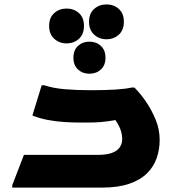

<svg xmlns="http://www.w3.org/2000/svg" viewBox="-20 -853 800 873"><path d="M35.6 -10.8 88.8 -148.7H422.1Q464.6 -148.7 489.1 -157.8Q513.7 -166.8 524.6 -183.4Q535.6 -199.9 535.6 -220.7Q535.6 -250.3 521.9 -277.9Q508.3 -305.4 490.7 -323.8L563.5 -319.3Q521.6 -309.8 491.6 -304.8Q461.7 -299.9 435.8 -297.8Q410 -295.8 379.6 -295.8H340.8Q311.3 -295.8 273.7 -298.1Q236.2 -300.4 198.4 -307.4Q160.6 -314.4 127.2 -327.8L169.6 -465.4H180.4Q223.2 -451.5 276 -447.3Q328.8 -443 378.4 -443H410.4Q457.8 -443 503.5 -445.7Q549.2 -448.4 579.2 -455H591.2Q616.9 -429.6 643.1 -391.7Q669.3 -353.7 687.7 -309Q706 -264.2 706 -216.9Q706 -173.7 692.6 -134.7Q679.2 -95.7 649 -65.4Q618.7 -35.1 568.1 -17.6Q517.5 0 443.8 0H35.6ZM464 -674.5Q431.2 -674.5 408 -695.5Q384.8 -716.4 384.8 -754.1Q384.8 -791.7 408 -812.3Q431.2 -832.9 464.4 -832.9Q497.5 -832.9 520.4 -812.3Q543.2 -791.7 543.2 -754.1Q543.2 -716.4 520.5 -695.5Q497.7 -674.5 464 -674.5ZM282.6 -655.7Q249.8 -655.7 226.6 -676.7Q203.4 -697.6 203.4 -735.3Q203.4 -772.9 226.6 -793.5Q249.8 -814.1 282.9 -814.1Q316.1 -814.1 339 -793.5Q361.8 -772.9 361.8 -735.3Q361.8 -697.6 339.1 -676.7Q316.3 -655.7 282.6 -655.7ZM386.7 -517.8Q355.6 -517.8 334.7 -537Q313.8 -556.2 313.8 -590.7Q313.8 -625.2 334.7 -644.4Q355.6 -663.6 386.7 -663.6Q417.8 -663.6 438.7 -644.4Q459.6 -625.2 459.6 -590.7Q459.6 -556.2 438.7 -537Q417.8 -517.8 386.7 -517.8Z"/></svg>

Font: Kufam
Style: Regular
Weight: 400
Designer: Wael Morcos, Artur Schmal
Foundry: Original Type
Version: Version 1.301; ttfautohint (v1.8.3)